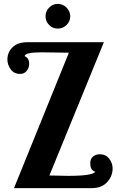

<svg xmlns="http://www.w3.org/2000/svg" viewBox="-20 -967 599 987"><path d="M18 -661Q18 -698 44.5 -724Q71 -750 121 -750H514L234 -65Q246 -65 280 -64Q314 -63 331 -63Q459 -63 470 -85Q461 -85 452.5 -95.5Q444 -106 444 -128Q444 -151 458.5 -162.5Q473 -174 493 -174Q524 -174 541.5 -151Q559 -128 559 -101Q559 -62 531 -31Q503 0 453 0H52L334 -696Q325 -696 269 -697Q213 -698 194 -698Q107 -698 107 -678Q130 -669 130 -639Q130 -619 117.5 -603Q105 -587 84 -587Q52 -587 35 -610.5Q18 -634 18 -661ZM232.5 -838.5Q214 -857 214 -883Q214 -909 232.5 -928Q251 -947 277 -947Q303 -947 322 -928Q341 -909 341 -883Q341 -857 322 -838.5Q303 -820 277 -820Q251 -820 232.5 -838.5Z"/></svg>

Font: Lobster Two
Style: Bold
Weight: 700
Designer: Pablo Impallari
Foundry: Pablo Impallari. www.impallari.com
Version: Version 1.006